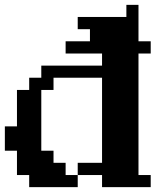

<svg xmlns="http://www.w3.org/2000/svg" viewBox="-20 -770 640 790"><path d="M399.9 -549.8H250V-600.1H350.1V-649.9H299.8V-700.2H500V-750H549.8V-600.1H600.1V-549.8H549.8V-49.8H600.1V0H399.9V-49.8H299.8V0H100.1V-49.8H49.8V-149.9H0V-250H49.8V-399.9H100.1V-450.2H149.9V-500H399.9ZM250 -49.8H299.8V-100.1H399.9V-450.2H200.2V-399.9H149.9V-149.9H200.2V-100.1H250Z"/></svg>

Font: Redaction 50
Style: Bold
Weight: 700
Designer: Jeremy Mickel / Forest Young
Foundry: MCKL
Version: Version 2.001;hotconv 1.0.113;makeotfexe 2.5.65598 DEVELOPME